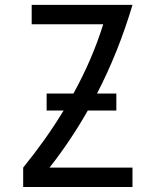

<svg xmlns="http://www.w3.org/2000/svg" viewBox="-20 -752 626 772"><path d="M73.2 0V-78.1Q166 -192.4 235.8 -307.6H167.5V-376H275.4Q351.6 -514.6 395 -654.3H107.4V-732.4H512.7Q456.5 -543 370.1 -376H447.8V-307.6H333Q264.6 -187 179.2 -78.1H512.7V0Z"/></svg>

Font: Consola Mono
Style: Book
Weight: 400
Monospace: yes
Version: Version 2.001